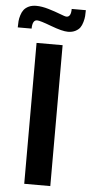

<svg xmlns="http://www.w3.org/2000/svg" viewBox="-81 -937 456 971"><g transform="rotate(5 146.5 -451.0)"><path d="M-21 -785.2Q-21 -802.7 -19.8 -816.9Q-18.6 -831.1 -13.4 -847.7Q-8.3 -864.3 0.5 -875.5Q9.3 -886.7 25.1 -894.3Q41 -901.9 63 -901.9Q91.3 -901.9 126 -891.6Q160.6 -881.3 186.5 -871.1Q212.4 -860.8 219.7 -860.8Q242.7 -860.8 242.7 -901.9H314.5Q314.5 -884.8 313.5 -871.6Q312.5 -858.4 307.6 -841.1Q302.7 -823.7 294.7 -812.5Q286.6 -801.3 270.8 -793.2Q254.9 -785.2 233.4 -785.2Q204.6 -785.2 146.5 -807.1Q88.4 -829.1 73.7 -829.1Q49.8 -829.1 49.3 -785.2ZM80.6 0V-715.3H212.9V0Z"/></g></svg>

Font: Oxygen
Style: Bold
Weight: 700
Designer: vernon adams
Foundry: Vernon Adams
Version: Version 0.2.3 webfont; ttfautohint (v0.93.3-1d66) -l 8 -r 50